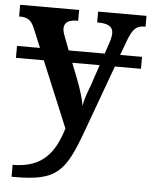

<svg xmlns="http://www.w3.org/2000/svg" viewBox="-54 -581 683 866"><g transform="rotate(5 287.0 -148.0)"><path d="M343 2 452 -296H570V-350H471L494 -412C515 -470 532 -487 570 -487H574V-536H355V-487H359C403 -487 427 -475 427 -444C427 -432 422 -411 417 -397L401 -350H238L216 -408C211 -420 206 -435 206 -446C206 -476 228 -487 266 -487H269V-536H2V-483H5C37 -483 56 -475 72 -437L108 -350H4V-296H130L254 2C221 110 169 186 31 186V240H45C235 240 273 196 343 2ZM286 -227 259 -296H383L351 -201C343 -180 326 -138 322 -106C318 -135 305 -178 286 -227Z"/></g></svg>

Font: Noto Serif Semi
Style: Regular
Weight: 600
Designer: Monotype Design Team
Foundry: Monotype Imaging Inc.
Version: Version 1.002